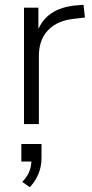

<svg xmlns="http://www.w3.org/2000/svg" viewBox="-20 -517 382 800"><path d="M80 0V-485H140V-371H130Q149 -430 191.5 -460Q234 -490 303 -495L328 -497L334 -444L291 -439Q220 -432 181 -392Q142 -352 142 -284V0ZM104 263 73 241Q96 216 103.5 194Q111 172 111 148L129 156H69V83H153V140Q153 176 140.5 207Q128 238 104 263Z"/></svg>

Font: Nunito Sans 12pt ExtraLight 12pt Light
Style: Regular
Weight: 300
Version: Version 3.101;gftools[0.9.27]